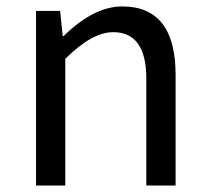

<svg xmlns="http://www.w3.org/2000/svg" viewBox="-20 -577 651 597"><path d="M92 -543H167L175 -465H178Q272 -557 360 -557Q526 -557 526 -344V0H435V-332Q435 -477 332 -477Q266 -477 183 -394V0H92Z"/></svg>

Font: Source Han Sans K Regular
Style: Regular
Weight: 400
Designer: Ryoko NISHIZUKA  (kana & ideographs); Paul D. Hunt (Latin, Greek & Cyrillic); Wenlong ZHANG  (bopomofo); Sandoll Communi
Foundry: Adobe Systems Incorporated
Version: Version 1.00 July 18, 2014, initial release